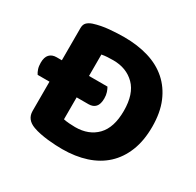

<svg xmlns="http://www.w3.org/2000/svg" viewBox="-140 -781 977 955"><g transform="rotate(30 348.5 -303.5)"><path d="M658 -305Q658 -225 634 -165Q610 -105 566.5 -65Q523 -25 461.5 -5Q400 15 325 15Q308 15 286.5 14Q265 13 242.5 10.5Q220 8 197 3.5Q174 -1 155 -8Q103 -27 103 -76V-244H35Q28 -254 23 -269Q18 -284 18 -304Q18 -336 32.5 -351.5Q47 -367 73 -367H103V-552Q103 -572 113.5 -583Q124 -594 144 -601Q185 -614 231 -618Q277 -622 315 -622Q392 -622 455 -603Q518 -584 563 -544.5Q608 -505 633 -445.5Q658 -386 658 -305ZM496 -303Q496 -400 448.5 -447.5Q401 -495 325 -495Q307 -495 291 -494Q275 -493 259 -490V-367H365Q371 -357 376 -342Q381 -327 381 -308Q381 -275 367 -259.5Q353 -244 327 -244H259V-118Q272 -115 290.5 -113.5Q309 -112 326 -112Q404 -112 450 -159.5Q496 -207 496 -303Z"/></g></svg>

Font: Baloo Bhai 2
Style: Bold
Weight: 700
Designer: Supriya Tembe, Noopur Datye and Ek Type
Foundry: Ek Type
Version: Version 1.640;PS 1.000;hotconv 16.6.51;makeotf.lib2.5.65220;